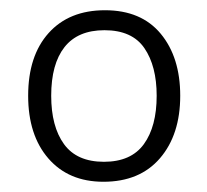

<svg xmlns="http://www.w3.org/2000/svg" viewBox="-20 -810 404 375"><path d="M332 -623Q332 -547 292.5 -501Q253 -455 182 -455Q114 -455 74.5 -500.5Q35 -546 35 -623Q35 -701 75 -745.5Q115 -790 185 -790Q256 -790 294 -744Q332 -698 332 -623ZM80 -623Q80 -563 105 -528.5Q130 -494 183 -494Q236 -494 261 -528.5Q286 -563 286 -623Q286 -681 262 -716Q238 -751 184 -751Q132 -751 106 -718Q80 -685 80 -623Z"/></svg>

Font: Noto Sans Malayalam UI Light
Style: Regular
Weight: 300
Designer: Jelle Bosma - Monotype Design Team
Foundry: Monotype Imaging Inc.
Version: Version 2.104; ttfautohint (v1.8.4.7-5d5b)